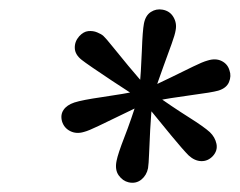

<svg xmlns="http://www.w3.org/2000/svg" viewBox="-20 -820 513 411"><path d="M159.7 -537.6Q143.6 -532.7 130.4 -539.3Q117.2 -545.9 112.8 -560.1Q108.9 -574.2 116 -584.7Q123 -595.2 139.2 -600.6Q155.8 -606 198.2 -612.1Q240.7 -618.2 288.6 -627.4Q318.8 -641.1 345.9 -654.3Q373 -667.5 393.3 -677.5Q413.6 -687.5 424.3 -690.4Q441.4 -695.8 454.3 -689.5Q467.3 -683.1 471.2 -669.4Q475.6 -657.2 470.2 -644.3Q464.8 -631.3 447.3 -626Q433.6 -622.1 390.6 -616.5Q347.7 -610.8 296.9 -601.6Q268.6 -587.9 240.2 -574.2Q211.9 -560.5 190.7 -550.3Q169.4 -540 159.7 -537.6ZM255.4 -429.7Q242.7 -432.6 234.1 -444.6Q225.6 -456.5 229.5 -475.6Q232.4 -490.7 246.3 -526.4Q260.3 -562 277.8 -617.7Q282.2 -669.9 283.7 -712.2Q285.2 -754.4 288.1 -769.5Q291.5 -787.1 303 -794.4Q314.5 -801.8 328.1 -799.3Q343.8 -796.4 351.3 -783.4Q358.9 -770.5 356 -755.4Q354.5 -745.6 347.4 -726.1Q340.3 -706.5 329.8 -677.7Q319.3 -648.9 306.6 -610.8Q303.2 -573.2 301.5 -542.2Q299.8 -511.2 299.1 -490.2Q298.3 -469.2 296.9 -460Q293.9 -444.8 282.5 -435.5Q271 -426.3 255.4 -429.7ZM383.8 -487.3Q372.1 -499 346.9 -529.5Q321.8 -560.1 284.7 -605.5Q279.8 -608.4 261.2 -620.1Q242.7 -631.8 220 -647Q197.3 -662.1 178.7 -674.8Q160.2 -687.5 154.8 -691.9Q140.6 -703.1 140.1 -717Q139.6 -731 149.4 -742.2Q158.7 -752.4 168.9 -753.4Q179.2 -754.4 188 -750.7Q196.8 -747.1 201.2 -743.2Q207 -737.8 220.5 -720.9Q233.9 -704.1 254.6 -679.2Q275.4 -654.3 302.2 -624Q351.1 -589.8 384 -569.1Q417 -548.3 429.2 -537.1Q440.4 -526.4 443.4 -512Q446.3 -497.6 435.5 -485.8Q424.8 -474.6 410.6 -475.1Q396.5 -475.6 383.8 -487.3Z"/></svg>

Font: Reddit Sans Medium
Style: Italic
Weight: 500
Italic angle: -11.25°
Designer: Stephen Hutchings
Version: Version 1.013